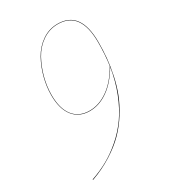

<svg xmlns="http://www.w3.org/2000/svg" viewBox="-169 -757 761 855"><g transform="rotate(-30 211.0 -329.5)"><path d="M264.2 -669.9Q381.8 -669.9 381.8 -508.8Q381.8 -467.3 378.4 -428.5Q375 -389.6 365.5 -344.5Q356 -299.3 340.6 -259.5Q325.2 -219.7 299.6 -178.5Q273.9 -137.2 240.7 -103.5Q207.5 -69.8 159.7 -39.6Q111.8 -9.3 54.2 11.2L53.2 8.8Q98.6 -6.8 138.2 -28.8Q177.7 -50.8 216.6 -84.5Q255.4 -118.2 285.2 -160.4Q314.9 -202.6 337.9 -260.5Q360.8 -318.4 371.6 -386.7Q335.4 -324.7 290 -293Q244.6 -261.2 195.8 -261.2Q141.6 -261.2 111.3 -299.3Q81.1 -337.4 81.1 -408.2Q81.1 -451.7 92.8 -496.6Q104.5 -541.5 126.2 -580.8Q147.9 -620.1 184.1 -645Q220.2 -669.9 264.2 -669.9ZM195.8 -263.2Q245.1 -263.2 291 -295.9Q336.9 -328.6 372.1 -391.1Q379.9 -444.8 379.9 -508.8Q379.9 -668 264.2 -668Q220.7 -668 184.8 -643.3Q148.9 -618.7 127.4 -579.3Q106 -540 94.5 -495.6Q83 -451.2 83 -408.2Q83 -337.9 112.5 -300.5Q142.1 -263.2 195.8 -263.2Z"/></g></svg>

Font: Fira Sans Compressed Two
Style: Italic
Weight: 100
Width: 3
Italic angle: -8°
Designer: Carrois Corporate & Edenspiekermann AG
Foundry: Carrois Corporate GbR & Edenspiekermann AG
Version: Version 4.203;PS 004.203;hotconv 1.0.88;makeotf.lib2.5.64775